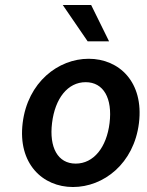

<svg xmlns="http://www.w3.org/2000/svg" viewBox="-20 -739 589 771"><path d="M71 -245C51 -82 151 12 273 12C396 12 518 -82 538 -245C558 -409 459 -503 336 -503C214 -503 91 -409 71 -245ZM189 -245C201 -344 252 -409 324 -409C396 -409 432 -344 420 -245C408 -147 356 -82 284 -82C212 -82 177 -147 189 -245ZM332 -573H418L346 -719H232Z"/></svg>

Font: Falling Sky
Style: Obl
Weight: 400
Designer: Paul D. Hunt
Foundry: Adobe Systems Incorporated
Version: Version 1.02